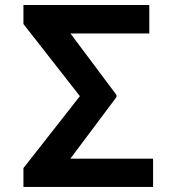

<svg xmlns="http://www.w3.org/2000/svg" viewBox="-20 -740 698 760"><path d="M585.9 -111.9V0H125V-111.9ZM571 -720.2V-607.6H130V-720.2ZM441.1 -364V-355.8L174.7 0H72.8V-74.6L296.2 -359.4L72.8 -644.9V-720.2H174.7Z"/></svg>

Font: InterMG SemiBold
Style: Regular
Weight: 600
Designer: Rasmus Andersson
Foundry: rsms
Version: Version 3.019;December 26, 2023;FontCreator 15.0.0.2955 64-b